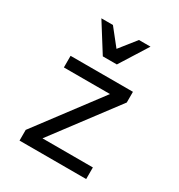

<svg xmlns="http://www.w3.org/2000/svg" viewBox="-187 -925 975 1048"><g transform="rotate(30 300.0 -400.5)"><path d="M92 0H512V-73.2H194.4L495 -472.6V-540H102V-466.8H392.6L92 -67.4ZM255.8 -625.4H344.2L454.8 -801.4H382L300 -698.2L218 -801.4H145.2Z"/></g></svg>

Font: CommitMonoV143 ExtLt
Style: Regular
Weight: 200
Monospace: yes
Designer: Eigil Nikolajsen
Foundry: Eigil Nikolajsen
Version: Version 1.143